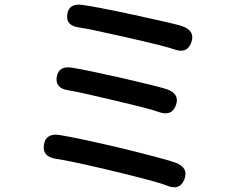

<svg xmlns="http://www.w3.org/2000/svg" viewBox="-20 -784 1040 822"><path d="M769 -15Q749 34 693 10Q655 -6 459 -53Q283 -95 220 -104Q160 -113 168 -164Q176 -215 235 -206Q321 -192 502 -149Q693 -102 733 -87Q789 -65 769 -15ZM733 -333Q715 -284 658 -305Q631 -316 470 -354Q319 -390 275 -397Q215 -405 223 -455Q231 -504 290 -494Q360 -482 502 -450Q666 -412 694 -402Q751 -382 733 -333ZM799 -602Q781 -552 725 -573Q693 -585 522 -624Q358 -661 321 -666Q261 -673 268 -722Q274 -771 333 -763Q392 -755 555 -720Q731 -682 760 -672Q817 -652 799 -602Z"/></svg>

Font: Resource Han Rounded KR Medium
Style: Regular
Weight: 500
Designer: Cyano Hao (round all glyphs); Ryoko NISHIZUKA 西塚涼子 (kana, bopomofo & ideographs); Paul D. Hunt (Latin, Greek & Cyrillic)
Foundry: Cyano Hao
Version: 0.990